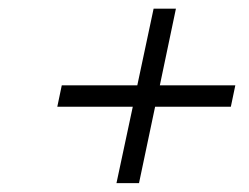

<svg xmlns="http://www.w3.org/2000/svg" viewBox="-20 -451 567 437"><path d="M343.8 -256.8H515.6L505.4 -208H333L296.4 -34.2H245.1L282.2 -208H110.4L120.6 -256.8H292.5L329.6 -431.2H380.4Z"/></svg>

Font: Linux Biolinum Slanted O
Style: Slanted
Weight: 400
Designer: Philipp H. Poll
Foundry: Philipp H. Poll
Version: Version 1.0.4